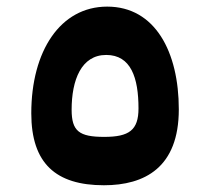

<svg xmlns="http://www.w3.org/2000/svg" viewBox="-20 -547 626 572"><path d="M289.6 4.9C411.1 4.9 512.7 -47.9 512.7 -221.2C512.7 -392.1 442.4 -527.3 299.3 -527.3C159.7 -527.3 73.2 -395 73.2 -209.5C73.2 -60.1 146.5 4.9 289.6 4.9ZM290.5 -139.2C215.8 -139.2 193.4 -156.2 193.4 -220.2C193.4 -308.6 222.2 -383.3 296.4 -383.3C370.1 -383.3 392.6 -315.4 392.6 -224.1C392.6 -159.2 364.7 -139.2 290.5 -139.2Z"/></svg>

Font: Cascadia Mono NF
Style: Bold
Weight: 700
Monospace: yes
Designer: Aaron Bell
Foundry: Saja Typeworks
Version: Version 2404.023